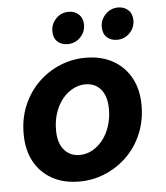

<svg xmlns="http://www.w3.org/2000/svg" viewBox="-52 -754 704 813"><g transform="rotate(-5 300.0 -348.0)"><path d="M254 12Q186 12 137 -15.5Q88 -43 61.5 -92.5Q35 -142 35 -209Q35 -276 58.5 -331Q82 -386 122.5 -425.5Q163 -465 215 -486.5Q267 -508 323 -508Q391 -508 440 -480.5Q489 -453 516 -403.5Q543 -354 543 -287Q543 -221 519.5 -165.5Q496 -110 455 -70.5Q414 -31 362 -9.5Q310 12 254 12ZM264 -100Q292 -100 317 -113.5Q342 -127 361.5 -151Q381 -175 392.5 -209Q404 -243 404 -283Q404 -337 379.5 -366.5Q355 -396 313 -396Q286 -396 260.5 -382.5Q235 -369 215.5 -345Q196 -321 184.5 -287.5Q173 -254 173 -213Q173 -159 198 -129.5Q223 -100 264 -100ZM253 -572Q228 -572 211 -587.5Q194 -603 194 -632Q194 -662 215.5 -685Q237 -708 270 -708Q295 -708 312.5 -692Q330 -676 330 -648Q330 -617 308 -594.5Q286 -572 253 -572ZM464 -572Q438 -572 421 -587.5Q404 -603 404 -632Q404 -662 426 -685Q448 -708 480 -708Q506 -708 523 -692Q540 -676 540 -648Q540 -617 518 -594.5Q496 -572 464 -572Z"/></g></svg>

Font: Source Code Pro ExtraLight
Style: Bold Italic
Weight: 700
Italic angle: -11°
Monospace: yes
Version: Version 1.016;hotconv 1.0.116;makeotfexe 2.5.65601